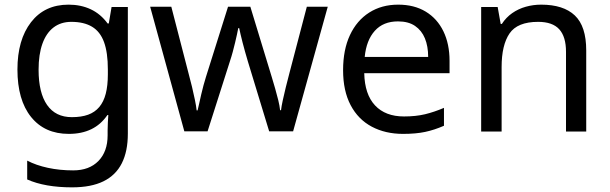

<svg xmlns="http://www.w3.org/2000/svg" viewBox="-20 -566 2623 826"><path d="M275 -546Q328 -546 370.5 -526Q413 -506 443 -465H448L460 -536H530V9Q530 85 504 136.5Q478 188 425 214Q372 240 290 240Q232 240 183.5 231.5Q135 223 97 206V125Q135 145 186 156Q237 167 295 167Q364 167 403.5 126.5Q443 86 443 16V-5Q443 -17 444 -39.5Q445 -62 446 -71H442Q414 -30 372.5 -10Q331 10 276 10Q172 10 113.5 -63Q55 -136 55 -267Q55 -395 113.5 -470.5Q172 -546 275 -546ZM287 -472Q242 -472 210.5 -448Q179 -424 162.5 -378Q146 -332 146 -266Q146 -167 182.5 -114.5Q219 -62 289 -62Q330 -62 359 -72.5Q388 -83 407 -105.5Q426 -128 435 -163Q444 -198 444 -246V-267Q444 -340 427.5 -385Q411 -430 376 -451Q341 -472 287 -472Z M1046 -303Q1040 -324 1034 -344.5Q1028 -365 1023.5 -383.5Q1019 -402 1015 -418Q1011 -434 1009 -445H1005Q1003 -434 999.5 -418Q996 -402 991.5 -383Q987 -364 981.5 -343.5Q976 -323 969 -302L873 -1H773L626 -537H717L791 -251Q799 -222 806 -192.5Q813 -163 818.5 -136.5Q824 -110 826 -91H830Q833 -103 837 -121Q841 -139 845.5 -159Q850 -179 855.5 -199Q861 -219 866 -235L961 -537H1057L1149 -235Q1156 -212 1163.5 -186Q1171 -160 1177 -135.5Q1183 -111 1185 -92H1189Q1191 -109 1196.5 -134.5Q1202 -160 1209.5 -190.5Q1217 -221 1225 -251L1300 -537H1390L1241 -1H1138Z M1693 -546Q1762 -546 1811.5 -516Q1861 -486 1887.5 -431.5Q1914 -377 1914 -304V-251H1547Q1549 -160 1593.5 -112.5Q1638 -65 1718 -65Q1769 -65 1808.5 -74.5Q1848 -84 1890 -102V-25Q1849 -7 1809 1.5Q1769 10 1714 10Q1638 10 1579.5 -21Q1521 -52 1488.5 -113.5Q1456 -175 1456 -264Q1456 -352 1485.5 -415Q1515 -478 1568.5 -512Q1622 -546 1693 -546ZM1692 -474Q1629 -474 1592.5 -433.5Q1556 -393 1549 -321H1822Q1822 -367 1808 -401Q1794 -435 1765.5 -454.5Q1737 -474 1692 -474Z M2308 -546Q2404 -546 2453 -499.5Q2502 -453 2502 -349V0H2415V-343Q2415 -408 2386 -440Q2357 -472 2295 -472Q2206 -472 2172 -422Q2138 -372 2138 -278V0H2050V-536H2121L2134 -463H2139Q2157 -491 2183.5 -509.5Q2210 -528 2242 -537Q2274 -546 2308 -546Z"/></svg>

Font: usinhala15
Style: Book
Weight: 400
Designer: Jelle Bosma - Monotype Design Team
Foundry: Monotype Imaging Inc.
Version: Version 2.003